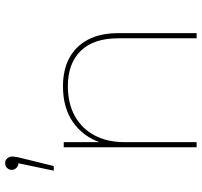

<svg xmlns="http://www.w3.org/2000/svg" viewBox="-39 -746 785 747"><g transform="rotate(-90 353.5 -372.5)"><path d="M63 -556 94 -704V-693Q82 -693 74 -701Q66 -709 66 -719Q66 -730 73.5 -737.5Q81 -745 92 -745Q104 -745 111 -736.5Q118 -728 118 -719Q118 -714 117.5 -709Q117 -704 116 -700Q115 -696 114 -690L81 -556ZM154 0V-517H174V-370L172 -373Q195 -441 251 -480.5Q307 -520 391 -520Q455 -520 501 -495.5Q547 -471 572.5 -423Q598 -375 598 -305V0H578V-305Q578 -401 529 -451Q480 -501 392 -501Q324 -501 275 -473.5Q226 -446 200 -396.5Q174 -347 174 -281V0Z"/></g></svg>

Font: Montserrat Alternates Thin
Style: Regular
Weight: 100
Designer: Julieta Ulanovsky
Foundry: Julieta Ulanovsky
Version: Version 9.000